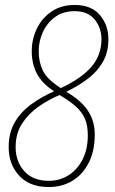

<svg xmlns="http://www.w3.org/2000/svg" viewBox="-20 -744 464 774"><path d="M177 10Q99 10 57 -36Q15 -82 15 -151Q15 -209 39.5 -251Q64 -293 106 -323.5Q148 -354 198 -376Q149 -408 128.5 -447.5Q108 -487 108 -538Q108 -585 128 -627.5Q148 -670 187 -697Q226 -724 281 -724Q348 -724 382.5 -683.5Q417 -643 417 -586Q417 -533 394.5 -494Q372 -455 333.5 -426Q295 -397 247 -374Q306 -340 334 -298.5Q362 -257 362 -201Q362 -135 337.5 -87.5Q313 -40 271.5 -15Q230 10 177 10ZM225 -389Q307 -427 348 -474Q389 -521 389 -586Q389 -632 361.5 -665.5Q334 -699 281 -699Q234 -699 201.5 -675Q169 -651 152.5 -614Q136 -577 136 -538Q136 -494 153 -459Q170 -424 225 -389ZM177 -15Q220 -15 255.5 -37Q291 -59 312.5 -100.5Q334 -142 334 -199Q334 -238 322.5 -265Q311 -292 286 -314.5Q261 -337 220 -361Q175 -342 134.5 -313.5Q94 -285 68.5 -245Q43 -205 43 -151Q43 -93 78 -54Q113 -15 177 -15Z"/></svg>

Font: Noto Serif Tamil ExtraCondensed Thin
Style: Italic
Weight: 100
Width: 2
Italic angle: -12°
Designer: Indian Type Foundry, Tom Grace, and the Monotype Design Team
Foundry: Monotype Imaging Inc.
Version: Version 2.003; ttfautohint (v1.8.4.7-5d5b)